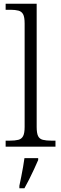

<svg xmlns="http://www.w3.org/2000/svg" viewBox="-20 -780 325 1021"><path d="M10 0V-32H31Q60 -32 77.5 -36.5Q95 -41 103 -56.5Q111 -72 111 -105V-655Q111 -689 103 -704Q95 -719 78 -723.5Q61 -728 36 -728H10V-760H175V-105Q175 -72 182.5 -56.5Q190 -41 208 -36.5Q226 -32 254 -32H275V0ZM83 208Q88 185 93 159.5Q98 134 102.5 109Q107 84 110 61H183V71Q174 92 161.5 119Q149 146 135.5 173Q122 200 110 221H83Z"/></svg>

Font: Noto Serif Gujarati Light
Style: Regular
Weight: 300
Version: Version 2.102